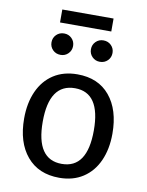

<svg xmlns="http://www.w3.org/2000/svg" viewBox="-94 -927 773 1007"><g transform="rotate(10 292.0 -424.0)"><path d="M527 -264Q527 -182 499 -119.5Q471 -57 418 -22.5Q365 12 292 12Q181 12 119 -62Q57 -136 57 -263Q57 -345 85 -407.5Q113 -470 166 -504.5Q219 -539 293 -539Q404 -539 465.5 -465Q527 -391 527 -264ZM156 -263Q156 -62 292 -62Q428 -62 428 -264Q428 -465 293 -465Q156 -465 156 -263ZM244 -681Q244 -657 227.5 -640.5Q211 -624 187 -624Q162 -624 145.5 -640.5Q129 -657 129 -681Q129 -705 145.5 -721.5Q162 -738 187 -738Q211 -738 227.5 -721.5Q244 -705 244 -681ZM454 -681Q454 -657 437.5 -640.5Q421 -624 396 -624Q372 -624 355.5 -640.5Q339 -657 339 -681Q339 -705 355.5 -721.5Q372 -738 396 -738Q421 -738 437.5 -721.5Q454 -705 454 -681ZM155 -791V-860H428V-791Z"/></g></svg>

Font: FiraGO
Style: Regular
Weight: 400
Designer: bBox Type
Foundry: bBox Type GmbH
Version: Version 1.001;April 20, 2020;FontCreator 12.0.0.2555 64-bit